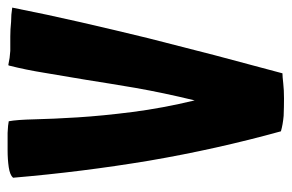

<svg xmlns="http://www.w3.org/2000/svg" viewBox="-146 -588 738 485"><g transform="rotate(-90 222.5 -346.0)"><path d="M409.2 -686.5Q390.6 -688.5 372.1 -688.5Q353.5 -688.5 335.9 -688.5Q318.4 -689.5 300.8 -693.4Q298.8 -693.4 298.8 -691.4Q288.1 -649.4 280.3 -600.6Q272.5 -552.7 262.7 -496.1Q253.9 -439.5 242.2 -371.1Q230.5 -303.7 210.9 -222.7Q191.4 -303.7 181.6 -379.9Q171.9 -456.1 168 -518.6Q164.1 -582 163.1 -627Q162.1 -671.9 158.2 -692.4Q150.4 -694.3 128.9 -695.3Q118.2 -695.3 107.4 -695.3Q96.7 -695.3 85 -695.3Q61.5 -695.3 42 -692.4Q22.5 -689.5 15.6 -681.6Q15.6 -681.6 15.6 -680.7Q30.3 -507.8 58.6 -337.9Q87.9 -167 132.8 -4.9Q149.4 0 171.9 2Q194.3 2.9 215.8 2.9Q237.3 2.9 253.9 1Q271.5 -1 279.3 -1Q302.7 -87.9 325.2 -172.9Q346.7 -256.8 368.2 -340.8Q388.7 -424.8 408.2 -509.8Q427.7 -594.7 445.3 -683.6Q427.7 -686.5 409.2 -686.5Z"/></g></svg>

Font: Londrina Solid
Style: NNS
Weight: 400
Designer: Marcelo Magalhaes
Version: Version 1.002